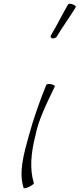

<svg xmlns="http://www.w3.org/2000/svg" viewBox="-20 -991 425 1025"><path d="M282 -794C314 -848 352 -899 384 -952C387 -956 381 -963 370 -967C359 -972 347 -972 344 -968C312 -914 286 -859 254 -806C248 -798 249 -790 257 -787C265 -784 276 -787 282 -794ZM227 -538C191 -449 159 -358 134 -267C107 -170 79 -71 106 12C106 16 119 14 134 7C149 0 161 -9 161 -13C137 -89 146 -178 169 -267C186 -355 231 -442 272 -528C275 -533 267 -538 255 -541C243 -544 230 -543 227 -538Z"/></svg>

Font: Nupuram Thin Italic
Style: Regular
Weight: 100
Designer: Santhosh Thottingal (santhosh.thottingal@gmail.com)
Foundry: SMC
Version: Version 1.000